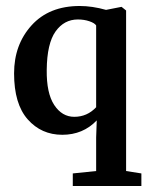

<svg xmlns="http://www.w3.org/2000/svg" viewBox="-20 -442 495 641"><path d="M188 8Q118 8 72.5 -43.5Q27 -95 27 -197Q27 -293 85.5 -357.5Q144 -422 246 -422Q288 -422 334 -409L385 -419H386L401 -407V129L452 137V179H223V137L301 129V17L303 -40Q257 8 188 8ZM228 -52Q271 -52 301 -84V-357Q296 -365 278.5 -371Q261 -377 240 -377Q194 -377 165.5 -337Q137 -297 136 -209Q135 -131 161 -91.5Q187 -52 228 -52Z"/></svg>

Font: Aikya SemiBold
Style: Regular
Weight: 600
Designer: Neelakash Kshetrimayum (Latin subset based on Merriweather by Eben Sorkin)
Foundry: Brand New Type
Version: Version 1.00 b005